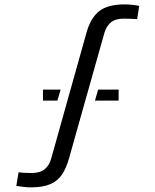

<svg xmlns="http://www.w3.org/2000/svg" viewBox="-20 -828 694 857"><path d="M118 8.3Q100.9 8.3 83 6Q65.2 3.7 52.9 1.6L62.9 -59.1Q75.1 -57.3 92.2 -56.5Q109.3 -55.8 121.6 -55.8Q159 -55.8 179.5 -72.8Q200.1 -89.8 208.7 -121.1L366.3 -683.1Q384.7 -748.8 423.2 -778.6Q461.7 -808.4 536.2 -808.4Q553.3 -808.4 571.4 -806.4Q589.5 -804.3 601.3 -801.7L592.3 -742.6Q579.5 -743.5 563.3 -744.1Q547.2 -744.8 532.8 -744.8Q495.3 -744.8 474.7 -727.8Q454.2 -710.8 445.5 -679.5L287.3 -118.4Q275.6 -77 256.5 -48.7Q237.3 -20.3 204.3 -6Q171.3 8.3 118 8.3ZM403.8 -378.9 418 -428.1H509.5V-378.9ZM171.7 -378.9V-428.1H250.7L236 -378.9Z"/></svg>

Font: Big Shoulders Stencil Text Thin
Style: Regular
Weight: 100
Designer: Patric King
Foundry: XO Type Co
Version: Version 2.001